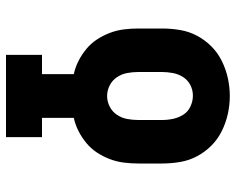

<svg xmlns="http://www.w3.org/2000/svg" viewBox="-93 -693 786 640"><g transform="rotate(90 300.0 -373.0)"><path d="M163 0V-120H227V-226Q204 -231 182.5 -242Q161 -253 142.5 -268.5Q124 -284 111 -304Q98 -324 89.5 -346.5Q81 -369 78 -393Q75 -417 75 -441V-520Q75 -550 80 -580Q85 -610 99 -636.5Q113 -663 134.5 -684.5Q156 -706 183.5 -719.5Q211 -733 240.5 -739.5Q270 -746 300 -746Q330 -746 359.5 -739.5Q389 -733 416.5 -719.5Q444 -706 465.5 -684.5Q487 -663 501 -636.5Q515 -610 520 -580Q525 -550 525 -520V-441Q525 -417 522 -393Q519 -369 510.5 -346.5Q502 -324 489 -304Q476 -284 457.5 -268.5Q439 -253 417.5 -242Q396 -231 373 -226V-120H437V0ZM300 -337Q318 -337 335 -345.5Q352 -354 362.5 -369.5Q373 -385 376.5 -403.5Q380 -422 380 -441V-520Q380 -539 376 -557.5Q372 -576 362 -591.5Q352 -607 334.5 -615Q317 -623 299 -623Q280 -623 263.5 -614.5Q247 -606 237 -590.5Q227 -575 223.5 -556.5Q220 -538 220 -520V-441Q220 -422 223.5 -403.5Q227 -385 237.5 -369.5Q248 -354 265 -345.5Q282 -337 300 -337Z"/></g></svg>

Font: Iosevka Curly Slab HvEx
Style: Regular
Weight: 900
Width: 7
Monospace: yes
Designer: Belleve Invis
Foundry: Belleve Invis
Version: Version 11.1.0; ttfautohint (v1.8.3)